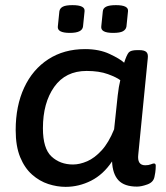

<svg xmlns="http://www.w3.org/2000/svg" viewBox="-20 -720 645 747"><path d="M235 7Q202 7 168 -4Q134 -15 105 -40.5Q76 -66 58.5 -108.5Q41 -151 41 -214Q41 -308 74 -379Q107 -450 168 -489.5Q229 -529 311 -529Q366 -529 406.5 -510Q447 -491 463 -476Q473 -507 481 -516Q489 -525 514 -525H522Q541 -525 549 -518Q557 -511 555 -494L518 -119Q513 -77 545 -77Q558 -77 566.5 -80.5Q575 -84 579 -84Q586 -84 586 -75Q586 -73 585.5 -62Q585 -51 581 -32Q577 -11 553.5 -2.5Q530 6 513 6Q464 6 441 -18.5Q418 -43 416 -92Q382 -41 334.5 -17Q287 7 235 7ZM264 -80Q290 -80 319 -92.5Q348 -105 375.5 -135Q403 -165 424 -217L438 -349Q442 -384 448 -408Q434 -419 400 -431.5Q366 -444 317 -444Q235 -444 191 -382Q147 -320 147 -221Q147 -142 180.5 -111Q214 -80 264 -80ZM420 -592Q371 -592 374 -617L380 -676Q381 -688 393 -694Q405 -700 431 -700Q481 -700 478 -676L472 -617Q470 -605 458.5 -598.5Q447 -592 420 -592ZM252 -592Q202 -592 205 -617L211 -676Q213 -688 224.5 -694Q236 -700 262 -700Q312 -700 309 -676L303 -617Q300 -592 252 -592Z"/></svg>

Font: Asap Semi Expanded Semi Expanded Medium
Style: Italic
Weight: 500
Width: 6
Italic angle: -6°
Designer: Pablo Cosgaya
Foundry: Omnibus-Type
Version: Version 3.001; ttfautohint (v1.8.4.7-5d5b)